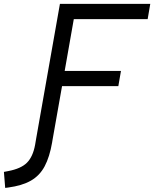

<svg xmlns="http://www.w3.org/2000/svg" viewBox="-133 -713 776 966"><path d="M130.4 -3.9 129.4 2.9Q116.7 76.7 91.6 123.8Q66.4 170.9 22.2 196Q-22 221.2 -91.8 230.5L-106.9 232.4L-113.3 151.9L-92.3 147.9Q-27.3 135.7 2.7 105.5Q32.7 75.2 43.5 16.1L48.3 -12.2L168.5 -693.4H623L609.9 -616.7H238.3L192.4 -356H475.6L462.4 -279.8H179.2Z"/></svg>

Font: Cascadia Mono PL SemiLight
Style: Italic
Weight: 350
Italic angle: -10°
Monospace: yes
Designer: Aaron Bell
Foundry: Saja Typeworks
Version: Version 2404.023; ttfautohint (v1.8.4)